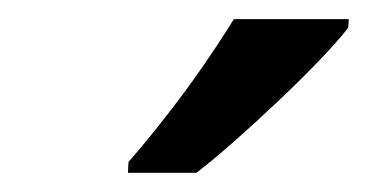

<svg xmlns="http://www.w3.org/2000/svg" viewBox="-20 -786 383 200"><path d="M113.3 -606 113.8 -617.2Q133.3 -639.6 153.3 -665.3Q173.3 -690.9 191.4 -717Q209.5 -743.2 223.6 -766.1H343.3L342.8 -757.3Q332.5 -743.7 312.7 -723.1Q293 -702.6 269.5 -680.4Q246.1 -658.2 223.6 -638.4Q201.2 -618.7 184.6 -606Z"/></svg>

Font: Open Sans SemiCondensed SemiBold
Style: Italic
Weight: 600
Width: 4
Italic angle: -12°
Designer: Monotype Design Team
Foundry: Monotype Imaging Inc.
Version: Version 3.000